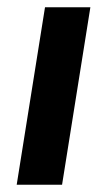

<svg xmlns="http://www.w3.org/2000/svg" viewBox="-20 -509 295 529"><path d="M26 0 104 -489H229L151 0Z"/></svg>

Font: Nunito Sans 12pt
Style: Bold Italic
Weight: 700
Italic angle: -9°
Designer: Vernon Adams
Foundry: Vernon Adams
Version: Version 3.101;gftools[0.9.27]